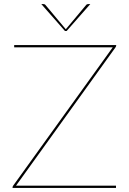

<svg xmlns="http://www.w3.org/2000/svg" viewBox="-20 -921 634 941"><path d="M41.5 0ZM549.5 -700V-698Q549.5 -693.5 545.5 -688L58.5 -11H548.5V0H41.5V-2Q41.5 -5 42.2 -6.8Q43 -8.5 44.5 -11L532.5 -689H49.5V-700ZM182.5 -901H192.5Q195 -901 197.5 -900.2Q200 -899.5 202.5 -897L300.5 -780L302.5 -777.5L304.5 -780L402.5 -897Q405 -899.5 407.5 -900.2Q410 -901 412.5 -901H422.5L306.5 -769H298.5Z"/></svg>

Font: Lato Hairline
Style: Regular
Weight: 100
Designer: Lukasz Dziedzic
Foundry: tyPoland Lukasz Dziedzic
Version: Version 2.007; 2014-02-27